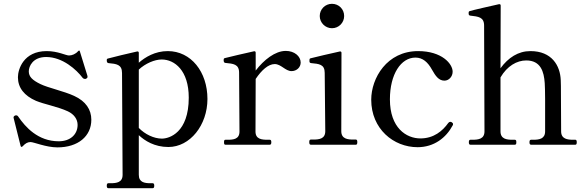

<svg xmlns="http://www.w3.org/2000/svg" viewBox="-20 -759 3078 1007"><path d="M99 8C113 -7 125 -14 140 -14C157 -14 222 14 281 14C390 14 459 -45 459 -131C459 -184 430 -228 369 -256C315 -281 233 -298 192 -318C149 -339 131 -357 131 -385C131 -411 152 -460 222 -460C308 -460 381 -394 414 -350C417 -347 421 -345 425 -345C427 -345 429 -345 431 -346C437 -349 439 -352 439 -356C439 -357 439 -360 438 -363L399 -489C397 -496 394 -495 389 -490C377 -476 358 -468 342 -468C325 -468 284 -491 225 -491C103 -491 74 -395 74 -354C74 -299 107 -257 169 -230C206 -214 285 -199 336 -175C368 -160 387 -134 387 -104C387 -55 350 -18 288 -18C179 -18 113 -93 76 -147C73 -152 69 -154 65 -154C63 -154 61 -154 59 -153C54 -151 51 -147 51 -143L52 -138L88 6C90 13 94 13 99 8Z M860 -491C793 -491 741 -459 708 -430V-482C708 -487 705 -490 699 -489C667 -482 558 -456 546 -452C541 -451 540 -448 540 -444C540 -438 540 -429 549 -428C591 -424 620 -421 620 -376L623 158C623 198 591 202 560 202H548C542 202 540 207 540 215C540 223 542 228 548 228H781C787 228 789 223 789 215C789 207 787 202 781 202H770C739 202 708 198 708 158V-50C739 -21 790 12 863 12C977 12 1068 -103 1068 -240C1068 -382 982 -491 860 -491ZM829 -32C787 -32 740 -55 708 -88V-394C742 -426 791 -447 828 -447C896 -447 970 -389 970 -247C970 -63 868 -32 829 -32Z M1479 -492C1423 -492 1364 -445 1321 -389V-483C1321 -488 1318 -491 1312 -490C1280 -483 1171 -458 1158 -454C1154 -452 1153 -450 1153 -445C1153 -439 1153 -430 1162 -429C1203 -425 1234 -423 1234 -378L1236 -69C1236 -29 1204 -26 1174 -26H1162C1156 -26 1155 -21 1155 -13C1155 -5 1156 0 1162 0H1395C1401 0 1403 -5 1403 -13C1403 -21 1401 -26 1395 -26H1383C1353 -26 1320 -29 1320 -69L1321 -345C1352 -391 1387 -423 1421 -423C1454 -423 1477 -386 1509 -386C1536 -386 1557 -406 1557 -431C1557 -464 1524 -492 1479 -492Z M1721 -611C1757 -611 1785 -640 1785 -675C1785 -711 1757 -739 1721 -739C1686 -739 1657 -711 1657 -675C1657 -640 1686 -611 1721 -611ZM1847 0C1852 0 1854 -5 1854 -14C1854 -22 1852 -27 1847 -27H1834C1804 -27 1770 -30 1770 -71L1771 -482C1771 -487 1768 -490 1762 -489C1730 -482 1621 -457 1608 -453C1603 -451 1603 -448 1603 -441C1603 -434 1603 -429 1612 -428C1653 -424 1683 -422 1683 -377L1686 -71C1686 -30 1653 -27 1622 -27H1610C1604 -27 1602 -22 1602 -14C1602 -5 1604 0 1610 0Z M2170 13C2257 13 2320 -37 2354 -101C2356 -104 2356 -105 2356 -108C2356 -112 2354 -115 2349 -118C2346 -120 2343 -120 2341 -120C2338 -120 2334 -118 2331 -114C2301 -72 2255 -33 2185 -33C2111 -33 2025 -88 2025 -238C2025 -370 2083 -457 2159 -457C2197 -457 2224 -433 2246 -393C2264 -361 2281 -336 2311 -336C2334 -336 2354 -357 2354 -383C2354 -424 2298 -491 2173 -491C2009 -491 1927 -349 1927 -236C1927 -83 2044 13 2170 13Z M2986 -26C2956 -26 2923 -30 2923 -70C2923 -70 2922 -183 2922 -268C2922 -296 2922 -321 2921 -339C2918 -415 2874 -491 2762 -491C2698 -491 2646 -457 2605 -401L2606 -730C2606 -735 2603 -738 2597 -737C2565 -730 2456 -705 2444 -701C2439 -699 2438 -697 2438 -692V-686C2438 -682 2441 -677 2447 -677C2488 -672 2519 -670 2519 -625L2521 -70C2521 -30 2489 -26 2458 -26H2447C2441 -26 2439 -21 2439 -13C2439 -5 2441 0 2447 0H2680C2687 0 2688 -5 2688 -13C2688 -21 2687 -26 2680 -26H2668C2637 -26 2605 -30 2605 -70V-353C2640 -413 2691 -442 2740 -442C2816 -442 2833 -383 2837 -323C2838 -306 2839 -275 2839 -240V-70C2839 -30 2807 -26 2777 -26H2765C2759 -26 2757 -21 2757 -13C2757 -5 2759 0 2765 0H2998C3003 0 3005 -5 3005 -13C3005 -21 3003 -26 2998 -26Z"/></svg>

Font: Shippori Mincho OTF Medium
Style: Regular
Weight: 500
Designer: FONTDASU
Foundry: FONTDASU / Google Inc. / but / Adobe
Version: Version 3.300;hotconv 1.0.109;makeotfexe 2.5.65596